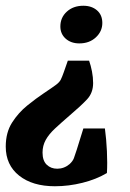

<svg xmlns="http://www.w3.org/2000/svg" viewBox="-33 -443 454 668"><path d="M277 -232Q283 -215 287 -194.5Q291 -174 291 -154Q291 -120 270 -97.5Q249 -75 209 -41Q180 -16 158.5 4Q137 24 126 44Q115 64 115 88Q115 116 129.5 130Q144 144 166 144Q190 144 209 128Q220 118 224 107.5Q228 97 234 78L257 4H332Q337 41 339 83Q341 125 339 159Q302 181 254 193Q206 205 158 205Q80 205 33.5 168Q-13 131 -13 67Q-13 18 9 -16.5Q31 -51 62 -76Q93 -101 120 -119Q150 -139 162 -148Q174 -157 178.5 -166Q183 -175 189 -192L203 -232ZM257 -423Q286 -423 304.5 -407Q323 -391 323 -363Q323 -334 300.5 -313Q278 -292 243 -292Q214 -292 195.5 -308.5Q177 -325 177 -351Q177 -382 199.5 -402.5Q222 -423 257 -423Z"/></svg>

Font: Rasa
Style: Italic
Weight: 400
Italic angle: -7.10001°
Designer: Anna Giedrys (Yrsa+Rasa design), David Brezina (Yrsa art-direction, Rasa art-direction, design)
Foundry: Rosetta Type Foundry
Version: Version 2.004